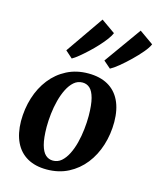

<svg xmlns="http://www.w3.org/2000/svg" viewBox="-129 -969 892 1074"><g transform="rotate(15 317.0 -432.5)"><path d="M332 -566.5Q399 -566.5 445.5 -540.5Q492 -514.5 516.5 -464.2Q541 -414 541.5 -341Q541.5 -270.5 521.5 -206.5Q501.5 -142.5 462.8 -93.2Q424 -44 368.8 -15.5Q313.5 13 243.5 13Q178 13 131.8 -13.2Q85.5 -39.5 61.2 -89.8Q37 -140 36 -211.5Q36 -283.5 56 -347.5Q76 -411.5 114.5 -460.8Q153 -510 208 -538.2Q263 -566.5 332 -566.5ZM313.5 -509Q285.5 -509 264.2 -490.5Q243 -472 227.5 -441.2Q212 -410.5 202 -372.2Q192 -334 187.5 -293.8Q183 -253.5 183 -216.5Q183.5 -152.5 193.8 -114.8Q204 -77 222.2 -60.5Q240.5 -44 265 -44Q293 -44 314 -62.2Q335 -80.5 350.5 -111.2Q366 -142 375.8 -180.2Q385.5 -218.5 390 -259Q394.5 -299.5 394.5 -337Q394 -401.5 384 -439Q374 -476.5 356.2 -492.8Q338.5 -509 313.5 -509ZM219.5 -623 178.5 -659.5 330 -878 411 -821Q405 -805.5 388.8 -783.5Q372.5 -761.5 350 -737Q327.5 -712.5 303 -689.8Q278.5 -667 256.5 -649Q234.5 -631 219.5 -623ZM440.5 -623.5 399 -659.5 552 -873.5 633.5 -816Q625.5 -796 601.5 -767.5Q577.5 -739 547 -709.5Q516.5 -680 487.8 -656.5Q459 -633 440.5 -623.5Z"/></g></svg>

Font: Merriweather 24pt
Style: Bold Italic
Weight: 700
Italic angle: -7.8°
Designer: Eben Sorkin
Foundry: Eben Sorkin
Version: Version 2.101